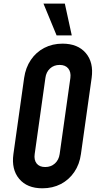

<svg xmlns="http://www.w3.org/2000/svg" viewBox="-20 -1002 539 1038"><path d="M209 16Q126.5 16 83.8 -35Q41 -86 52.5 -169L110.5 -581Q118.5 -636.5 146.8 -678.2Q175 -720 219.2 -743Q263.5 -766 318 -766Q400.5 -766 443.8 -715.2Q487 -664.5 475.5 -581L417.5 -169Q410 -113.5 381.5 -71.8Q353 -30 308.8 -7Q264.5 16 209 16ZM224.5 -99Q255.5 -99 276.8 -118.2Q298 -137.5 302.5 -169L360.5 -581Q364.5 -612.5 349 -631.8Q333.5 -651 302.5 -651Q271.5 -651 250.5 -631.8Q229.5 -612.5 225.5 -581L167.5 -169Q163 -137.5 178 -118.2Q193 -99 224.5 -99ZM286 -810.5 215 -982.5H330.5L368 -810.5Z"/></svg>

Font: Mohave Light SemiBold
Style: Italic
Weight: 600
Italic angle: -8°
Version: Version 2.003